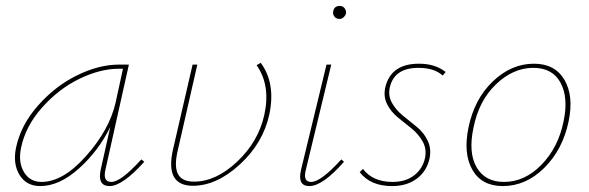

<svg xmlns="http://www.w3.org/2000/svg" viewBox="-20 -625 1988 648"><path d="M457 -87 467 -79Q393 3 350 3Q308 3 320 -53L352 -196Q312 -115 246 -56Q180 3 116 3Q69 3 46 -34.5Q23 -72 34 -126Q50 -203 108.5 -269Q167 -335 240.5 -371Q314 -407 382 -407H415L336 -53Q326 -11 356 -11Q388 -11 457 -87ZM120 -11Q193 -11 271 -99Q349 -187 370 -278L395 -393H381Q318 -393 248 -359Q178 -325 122 -262Q66 -199 51 -126Q41 -77 61 -44Q81 -11 120 -11Z M646 -407 581 -122Q567 -66 580 -39Q593 -12 635 -12Q709 -12 780.5 -79.5Q852 -147 872 -237Q894 -337 846 -405L860 -413Q911 -344 889 -239Q868 -142 789.5 -70Q711 2 631 2Q536 2 564 -121L630 -407Z M1126 -561Q1116 -561 1110 -567.5Q1104 -574 1104 -583Q1106 -605 1127 -605Q1136 -605 1142 -598.5Q1148 -592 1148 -582Q1147 -574 1140.5 -567.5Q1134 -561 1126 -561ZM1024 3Q983 3 996 -52L1082 -407H1098L1012 -51Q1002 -11 1030 -11Q1063 -11 1132 -87L1141 -79Q1069 3 1024 3Z M1303 3Q1230 3 1194 -44L1205 -55Q1238 -11 1305 -11Q1349 -11 1377.5 -33Q1406 -55 1414 -90Q1421 -121 1407 -146.5Q1393 -172 1369.5 -191Q1346 -210 1322.5 -229Q1299 -248 1286 -274.5Q1273 -301 1281 -333Q1301 -410 1394 -410Q1449 -410 1484 -382L1474 -370Q1446 -396 1392 -396Q1312 -396 1296 -332Q1289 -303 1302.5 -278.5Q1316 -254 1339.5 -235Q1363 -216 1387 -196.5Q1411 -177 1424 -149Q1437 -121 1429 -87Q1419 -46 1386 -21.5Q1353 3 1303 3Z M1677 3Q1606 3 1574.5 -51.5Q1543 -106 1561 -194Q1581 -291 1643.5 -350.5Q1706 -410 1782 -410Q1853 -410 1885 -355.5Q1917 -301 1899 -215Q1879 -120 1817 -58.5Q1755 3 1677 3ZM1681 -11Q1751 -11 1807.5 -69Q1864 -127 1882 -215Q1899 -295 1872 -345.5Q1845 -396 1780 -396Q1712 -396 1654 -340.5Q1596 -285 1578 -194Q1560 -110 1588.5 -60.5Q1617 -11 1681 -11Z"/></svg>

Font: EauTestText Thin
Style: Italic
Weight: 250
Italic angle: -12°
Designer: Christian Thalmann (Catharsis Fonts)
Version: Version 0.001;PS 000.001;hotconv 1.0.88;makeotf.lib2.5.64775